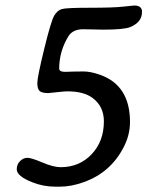

<svg xmlns="http://www.w3.org/2000/svg" viewBox="-20 -664 561 711"><path d="M199.2 -409.7Q199.2 -397.9 222.2 -397.9L249.5 -398.9Q263.7 -399.4 290 -399.4Q315.4 -399.4 351.6 -386.7Q461.4 -347.2 461.4 -212.4Q461.4 -164.6 438.5 -120.1Q390.1 -24.9 289.6 10.7Q243.7 27.3 200.7 27.3H185.5Q140.6 27.3 100.1 11.2Q42 -11.7 42 -37.1Q42 -55.2 54.2 -67.4Q66.4 -79.6 81.3 -79.6Q96.2 -79.6 137 -62.3Q177.7 -44.9 204.6 -44.9Q273.9 -44.9 319.3 -92.8Q364.7 -140.6 364.7 -214.8Q364.7 -270 322.8 -301.3Q290 -325.7 230 -325.7Q220.7 -325.7 201.7 -323.7L159.2 -319.3Q134.8 -319.3 126.5 -327.1Q118.2 -335 118.2 -356.7Q118.2 -378.4 143.8 -483.2Q169.4 -587.9 181.2 -606.9Q192.9 -626 209.7 -630.6Q226.6 -635.3 313 -635.3Q399.4 -635.3 435.8 -639.4Q472.2 -643.6 477.1 -643.6Q505.9 -643.6 505.9 -620.1Q505.9 -582 462.9 -564Q439.9 -554.2 362.8 -554.2L288.1 -555.7Q249.5 -555.7 233.4 -529.8Q199.2 -474.1 199.2 -409.7Z"/></svg>

Font: Averia Libre
Style: Italic
Weight: 400
Italic angle: -7.90001°
Version: Version 1.002